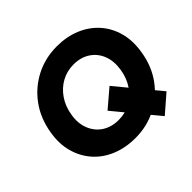

<svg xmlns="http://www.w3.org/2000/svg" viewBox="-179 -911 1153 1153"><g transform="rotate(-45 397.5 -334.5)"><path d="M387 12Q304 12 235.5 -16Q167 -44 121 -96Q75 -148 55.5 -218.5Q36 -289 51 -375Q68 -476 123 -551.5Q178 -627 260.5 -669.5Q343 -712 442 -712Q525 -712 592.5 -684Q660 -656 706.5 -604Q753 -552 772 -480.5Q791 -409 776 -324Q760 -224 705 -148.5Q650 -73 567.5 -30.5Q485 12 387 12ZM604 43 384 -223 498 -320 717 -55ZM393 -136Q449 -136 495 -161.5Q541 -187 572 -232.5Q603 -278 613 -338Q624 -404 604.5 -455Q585 -506 541 -535Q497 -564 436 -564Q380 -564 333.5 -538.5Q287 -513 255.5 -467Q224 -421 214 -360Q203 -295 223.5 -244Q244 -193 288 -164.5Q332 -136 393 -136Z"/></g></svg>

Font: Figtree Light ExtraBold
Style: Italic
Weight: 800
Italic angle: -9.5°
Version: Version 2.001;gftools[0.9.30]